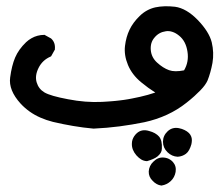

<svg xmlns="http://www.w3.org/2000/svg" viewBox="-20 -233 686 600"><path d="M483.4 346.7Q476.1 345.7 469.5 342Q462.9 338.4 457 332Q444.3 319.8 444.8 302.7Q445.3 293.9 449 286.1Q452.6 278.3 459.5 272Q473.6 257.8 491.7 259.3Q497.6 259.8 502.7 261.5Q507.8 263.2 512.5 266.4Q517.1 269.5 520.5 273.4Q531.7 286.1 528.8 304.2Q525.9 321.3 513.7 332.8Q501.5 344.2 485.4 346.7H484.4ZM438 270.5Q429.2 270 421.4 265.4Q413.6 260.7 406.2 252.4Q391.6 235.4 392.1 216.3Q392.1 209.5 394 203.6Q396 197.8 399.4 192.6Q402.8 187.5 407.7 183.1Q423.3 169.4 445.8 176.3Q451.2 177.7 455.6 179.4Q460 181.2 463.9 183.3Q467.8 185.5 471.2 188.2Q474.6 190.9 477.1 193.8Q487.3 206.1 485.8 231.4Q485.8 234.9 484.9 238.3Q483.9 241.7 482.2 244.6Q480.5 247.6 478 250.2Q475.6 252.9 472.7 255.4Q469.7 257.8 466.1 260Q462.4 262.2 458.3 263.9Q454.1 265.6 449.7 267.3Q445.3 269 439.9 270.5H439ZM534.7 256.8Q517.1 255.9 503.4 242.7Q489.3 229 489.3 210Q489.3 190.9 503.9 177.2Q518.6 163.6 539.1 167.5Q543.9 168.5 548.3 169.9Q552.7 171.4 556.6 173.3Q560.5 175.3 564 177.5Q567.4 179.7 570.3 182.6Q574.7 187 577.1 192.6Q579.6 198.2 579.6 204.6Q579.6 210.9 578.1 217.8Q575.2 228 571 235.6Q566.9 243.2 561 247.6Q549.8 255.9 535.6 256.8H535.2ZM272 168.9Q239.7 166 208.3 160.6Q176.8 155.3 145.5 147.9Q124.5 142.6 106.2 134.5Q87.9 126.5 72.5 115.5Q57.1 104.5 44.4 90.8Q6.3 48.8 11.7 9.3Q16.6 -27.8 27.3 -53.2Q38.1 -78.6 61.5 -101.1Q69.3 -108.4 78.4 -113.5Q87.4 -118.7 97.4 -121.3Q107.4 -124 118.2 -124H119.6L121.1 -123L138.7 -113.3H139.2L139.6 -112.8Q153.8 -100.1 151.4 -78.6V-77.1L150.4 -76.2L140.6 -58.6L139.6 -57.1L138.2 -56.2Q112.8 -45.4 100.6 -21Q88.4 3.4 94.5 24.2Q100.6 44.9 118.7 55.7Q137.7 66.9 192.4 77.1Q247.6 87.9 298.3 85.4Q305.7 85 313 84.5Q320.3 84 327.4 83.5Q334.5 83 341.1 82.3Q347.7 81.5 354.5 80.8Q361.3 80.1 367.7 79.1Q374 78.1 380.4 77.1Q386.7 76.2 393.1 74.7Q405.3 72.3 417.5 69.6Q429.7 66.9 441.7 63.5Q453.6 60.1 465.3 56.2Q443.4 42.5 420.9 23.9Q392.6 0.5 379.9 -30Q367.2 -60.5 370.6 -89.4Q374 -117.7 384.8 -140.1Q395.5 -162.6 416.5 -183.1Q437.5 -203.6 465.3 -210Q492.7 -215.8 526.9 -211.9Q562.5 -207 598.1 -170.4Q633.3 -133.8 641.6 -101.1Q649.4 -68.4 644 -36.6Q641.1 -21 637.2 -7.1Q633.3 6.8 628.4 19Q625.5 25.4 620.1 33Q614.7 40.5 606.4 49.1Q598.1 57.6 587.4 67.4Q576.7 77.1 563 87.9Q507.3 132.3 431.2 148.9Q393.1 156.7 353.5 161.9Q314 167 272.9 168.9H272.5ZM555.2 -13.2Q570.8 -39.6 565.9 -71.3Q561 -104.5 539.6 -121.6Q534.2 -126 529.1 -128.9Q523.9 -131.8 518.6 -133.5Q513.2 -135.3 508.1 -135.7Q502.9 -136.2 498 -135.3Q487.3 -133.8 478.5 -128.9Q469.7 -124 462.9 -115.7Q459.5 -111.8 457 -107.4Q454.6 -103 453.1 -98.1Q451.7 -93.3 451.2 -87.9Q450.7 -82.5 451.2 -76.7Q453.1 -53.7 470.7 -37.6Q489.3 -20.5 508.3 -13.7Q525.9 -7.3 555.2 -13.2Z"/></svg>

Font: NaikaiFont
Style: SemiBold
Weight: 600
Version: Version 1.89